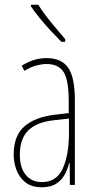

<svg xmlns="http://www.w3.org/2000/svg" viewBox="-20 -849 406 813"><path d="M177 -603Q240 -603 268.5 -562.5Q297 -522 297 -424V-66H276L275 -159H273Q267 -134 254.5 -110.5Q242 -87 218.5 -71.5Q195 -56 157 -56Q115 -56 89 -76Q63 -96 50.5 -127.5Q38 -159 38 -195Q38 -274 83 -313.5Q128 -353 210 -363L271 -370V-421Q271 -511 249 -544.5Q227 -578 177 -578Q159 -578 135 -572Q111 -566 83 -549L72 -571Q123 -603 177 -603ZM209 -340Q135 -332 99.5 -296.5Q64 -261 64 -195Q64 -139 89 -108.5Q114 -78 157 -78Q220 -78 246 -136Q272 -194 272 -286V-347ZM142 -829Q168 -788 197.5 -753Q227 -718 256 -683V-672H240Q221 -691 197 -716.5Q173 -742 150.5 -769.5Q128 -797 111 -822V-829Z"/></svg>

Font: Noto Sans Malayalam UI ExtraCondensed Thin
Style: Regular
Weight: 100
Width: 2
Designer: Jelle Bosma - Monotype Design Team
Foundry: Monotype Imaging Inc.
Version: Version 2.104; ttfautohint (v1.8.4.7-5d5b)